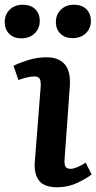

<svg xmlns="http://www.w3.org/2000/svg" viewBox="-53 -777 407 811"><path d="M119 -413Q120 -435 114.5 -444.5Q109 -454 92 -454Q79 -454 63 -450.5Q47 -447 25 -439L4 -499Q25 -510 63.5 -522.5Q102 -535 144 -535Q194 -535 220 -506Q246 -477 242 -413L220 -108Q218 -86 222.5 -75Q227 -64 245 -64Q269 -64 309 -90L334 -40Q314 -24 274.5 -5Q235 14 189 14Q132 14 111 -15.5Q90 -45 94 -93ZM183 -684Q183 -716 204.5 -736.5Q226 -757 259 -757Q293 -757 312 -738Q331 -719 331 -689Q331 -657 309.5 -636.5Q288 -616 253 -616Q221 -616 202 -635Q183 -654 183 -684ZM-33 -684Q-33 -716 -11.5 -736.5Q10 -757 43 -757Q77 -757 96 -738Q115 -719 115 -689Q115 -657 93.5 -636Q72 -615 37 -615Q5 -615 -14 -634Q-33 -653 -33 -684Z"/></svg>

Font: Literata 7pt SemiBold
Style: Italic
Weight: 600
Italic angle: -2°
Designer: Latin by Veronika Burian and Jose Scaglione. Greek by Irene Vlachou. Cyrillic by Vera Evstafieva
Foundry: TypeTogether
Version: Version 3.002